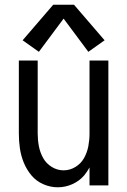

<svg xmlns="http://www.w3.org/2000/svg" viewBox="-20 -787 540 815"><path d="M145 -567 76 -616 206 -767H294L424 -616L355 -567L250 -708ZM225 8Q194 8 164 -5Q134 -18 113.5 -42.5Q93 -67 81 -96.5Q69 -126 64.5 -157Q60 -188 60 -220V-530H140V-220Q140 -193 145 -166.5Q150 -140 163 -116.5Q176 -93 199.5 -78.5Q223 -64 250 -64Q277 -64 300.5 -78.5Q324 -93 337 -116.5Q350 -140 355 -166.5Q360 -193 360 -220V-530H440V0H360V-76Q350 -58 337 -42Q316 -18 286.5 -5Q257 8 225 8Z"/></svg>

Font: Iosevka SS08
Style: Regular
Weight: 400
Monospace: yes
Designer: Belleve Invis
Foundry: Belleve Invis
Version: 2.1.0; ttfautohint (v1.8.2)